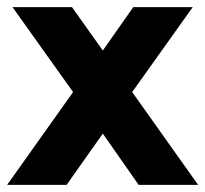

<svg xmlns="http://www.w3.org/2000/svg" viewBox="-20 -516 573 536"><path d="M0 0 184 -259 15 -496H181L267 -375L352 -496H518L349 -259L533 0H367L267 -143L166 0Z"/></svg>

Font: Atkinson Hyperlegible Pro
Style: Bold
Weight: 700
Designer: Elliott Scott, Megan Eiswerth, Linus Boman, Theodore Petrosky, Jacob Perez
Foundry: Braille Institute
Version: Version 1.5.1